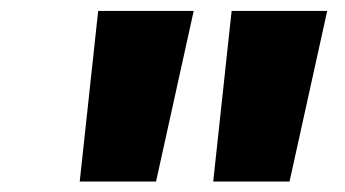

<svg xmlns="http://www.w3.org/2000/svg" viewBox="-20 -748 649 361"><path d="M129.9 -406.7 164.6 -727.5H344.2L273.4 -406.7ZM380.9 -406.7 415.5 -727.5H595.2L524.4 -406.7Z"/></svg>

Font: Inter 17pt Black
Style: Italic
Weight: 900
Italic angle: -9.3988°
Version: Version 4.001;git-66647c0bb